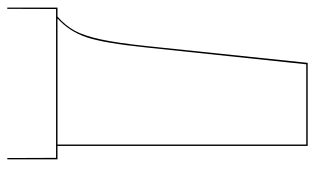

<svg xmlns="http://www.w3.org/2000/svg" viewBox="-186 -534 852 519"><g transform="rotate(90 239.5 -274.0)"><path d="M374 -3.9H410.2V131.8H406.7L406.2 0H3.9L3.4 131.8H0V-3.9H24.4Q48.8 -25.4 62.5 -50.5Q76.2 -75.7 85.9 -120.6Q95.7 -165.5 104 -244.6L149.4 -680.2H374ZM370.1 -3.9V-676.3H153.3L107.9 -244.6Q96.2 -129.9 80.3 -82.8Q64.5 -35.6 29.3 -3.9Z"/></g></svg>

Font: Fira Sans Compressed Four
Style: Regular
Weight: 100
Width: 1
Designer: Carrois Corporate & Edenspiekermann AG
Foundry: Carrois Corporate GbR & Edenspiekermann AG
Version: Version 4.203;PS 004.203;hotconv 1.0.88;makeotf.lib2.5.64775